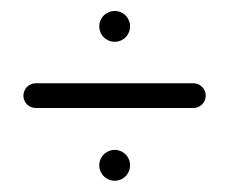

<svg xmlns="http://www.w3.org/2000/svg" viewBox="-20 -432 413 346"><path d="M158.9 -384.4Q158.9 -391.9 162.6 -398.3Q166.3 -404.8 172.8 -408.5Q179.3 -412.2 186.7 -412.2Q194.1 -412.2 200.6 -408.5Q207 -404.8 210.7 -398.3Q214.4 -391.9 214.4 -384.4Q214.4 -377 210.7 -370.6Q207 -364.1 200.6 -360.4Q194.1 -356.7 186.7 -356.7Q179.3 -356.7 172.8 -360.4Q166.3 -364.1 162.6 -370.6Q158.9 -377 158.9 -384.4ZM158.9 -134.1Q158.9 -141.5 162.6 -148Q166.3 -154.4 172.8 -158.1Q179.3 -161.9 186.7 -161.9Q194.1 -161.9 200.6 -158.1Q207 -154.4 210.7 -148Q214.4 -141.5 214.4 -134.1Q214.4 -126.7 210.7 -120.2Q207 -113.7 200.6 -110Q194.1 -106.3 186.7 -106.3Q179.3 -106.3 172.8 -110Q166.3 -113.7 162.6 -120.2Q158.9 -126.7 158.9 -134.1ZM22.2 -259.6Q22.2 -265.6 25.2 -270.7Q28.1 -275.9 33.3 -278.9Q38.5 -281.9 44.4 -281.9H328.5Q334.4 -281.9 339.6 -278.9Q344.8 -275.9 347.8 -270.7Q350.7 -265.6 350.7 -259.6Q350.7 -253.7 347.8 -248.5Q344.8 -243.3 339.6 -240.4Q334.4 -237.4 328.5 -237.4H44.4Q38.5 -237.4 33.3 -240.4Q28.1 -243.3 25.2 -248.5Q22.2 -253.7 22.2 -259.6Z"/></svg>

Font: 26F Galaxy Sans
Style: Regular
Weight: 400
Designer: C₂₉H₂₅N₃O₅
Version: Version 1.100;FEAKit 1.0